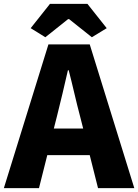

<svg xmlns="http://www.w3.org/2000/svg" viewBox="-28 -975 716 995"><path d="M207 -782 325 -876H330L448 -782L525 -829L425 -955H231L131 -829ZM-8 0H174L217 -171H437L480 0H668L437 -745H223ZM267 -372C286 -446 306 -533 324 -611H328C348 -535 367 -446 387 -372L403 -309H251Z"/></svg>

Font: Noto Sans JP Black
Style: Regular
Weight: 900
Designer: Ryoko NISHIZUKA  (kana, bopomofo & ideographs); Paul D. Hunt (Latin, Greek & Cyrillic); Sandoll Communications , Soo-you
Foundry: Adobe
Version: Version 2.002;hotconv 1.0.116;makeotfexe 2.5.65601